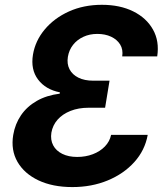

<svg xmlns="http://www.w3.org/2000/svg" viewBox="-20 -757 685 787"><path d="M276.6 9.8Q195.8 9.8 137.7 -17.7Q79.6 -45.2 51.7 -93.5Q23.9 -141.9 34.2 -203.8Q41.8 -248.9 66.1 -284.6Q90.5 -320.3 130.6 -343.3Q170.8 -366.3 224.8 -373.1L225.5 -378.5Q166.9 -390 136 -431Q105.1 -472 115.1 -533Q124.7 -590.1 163.4 -636.3Q202.1 -682.6 262.5 -710Q323 -737.3 397.7 -737.3Q471.7 -737.3 526 -710.4Q580.4 -683.5 607.1 -635.8Q633.9 -588.1 624.4 -525.7H481Q485.2 -554.2 472.4 -574.8Q459.6 -595.3 435.1 -606.7Q410.7 -618 378.8 -618Q347.4 -618 321.8 -606.1Q296.1 -594.3 279.5 -573.2Q262.9 -552.1 258.2 -523.9Q253.6 -494.8 265.1 -472.9Q276.5 -451 301.5 -438.6Q326.4 -426.3 361.7 -426.3H429L410.8 -315.4H343.5Q301.7 -315.4 269 -302.4Q236.2 -289.4 216 -266.5Q195.9 -243.6 190.6 -213.2Q186.1 -183.8 198 -161.3Q209.9 -138.8 235.4 -126.3Q260.8 -113.7 296.5 -113.7Q331.1 -113.7 360.5 -124.9Q390 -136.1 409.8 -156.5Q429.7 -176.9 435.4 -204.2H585.5Q574.1 -141 530.7 -92.8Q487.3 -44.6 421.5 -17.4Q355.8 9.8 276.6 9.8Z"/></svg>

Font: Inter
Style: Italic
Weight: 400
Italic angle: -9.3988°
Designer: Rasmus Andersson
Foundry: rsms
Version: Version 4.001;git-66647c0bb